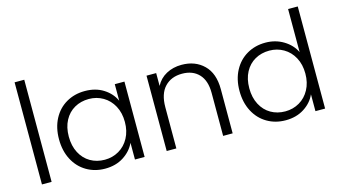

<svg xmlns="http://www.w3.org/2000/svg" viewBox="-84 -1038 2379 1344"><g transform="rotate(-15 1106.0 -366.0)"><path d="M150 -740V0H80V-740Z M538 -554Q616 -554 672.5 -518Q729 -482 754 -426V-546H824V0H754V-121Q728 -65 671.5 -28.5Q615 8 537 8Q463 8 403.5 -27Q344 -62 310.5 -126Q277 -190 277 -274Q277 -358 310.5 -421.5Q344 -485 403.5 -519.5Q463 -554 538 -554ZM551 -493Q493 -493 447 -467Q401 -441 374.5 -391.5Q348 -342 348 -274Q348 -207 374.5 -156.5Q401 -106 447 -79.5Q493 -53 551 -53Q607 -53 653.5 -80Q700 -107 727 -157Q754 -207 754 -273Q754 -339 727 -389Q700 -439 653.5 -466Q607 -493 551 -493Z M1462 -320V0H1393V-312Q1393 -401 1348.5 -448Q1304 -495 1227 -495Q1148 -495 1101 -445Q1054 -395 1054 -298V0H984V-546H1054V-453Q1080 -503 1129 -529.5Q1178 -556 1240 -556Q1338 -556 1400 -495.5Q1462 -435 1462 -320Z M1847 -554Q1919 -554 1977 -519Q2035 -484 2062 -428V-740H2132V0H2062V-122Q2037 -65 1980 -28.5Q1923 8 1846 8Q1771 8 1711.5 -27Q1652 -62 1618.5 -126Q1585 -190 1585 -274Q1585 -358 1619 -421.5Q1653 -485 1712.5 -519.5Q1772 -554 1847 -554ZM1859 -493Q1801 -493 1755 -467Q1709 -441 1682.5 -391.5Q1656 -342 1656 -274Q1656 -207 1682.5 -156.5Q1709 -106 1755 -79.5Q1801 -53 1859 -53Q1915 -53 1961.5 -80Q2008 -107 2035 -157Q2062 -207 2062 -273Q2062 -339 2035 -389Q2008 -439 1961.5 -466Q1915 -493 1859 -493Z"/></g></svg>

Font: Poppins-tnum Light
Style: Regular
Weight: 300
Designer: Ninad Kale (Devanagari), Jonny Pinhorn (Latin)
Foundry: Indian Type Foundry
Version: Version 4.004